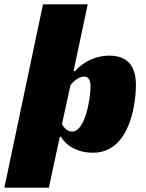

<svg xmlns="http://www.w3.org/2000/svg" viewBox="-66 -692 670 880"><path d="M208 -65H214C234 -27 287 8 360 8C541 8 557 -247 557 -302C557 -378 528 -437 435 -437C381 -437 322 -416 278 -366H271L336 -672H131L-46 168H158ZM264 -89C243 -89 227 -107 218 -123L257 -302C267 -315 293 -341 319 -341C342 -341 349 -321 349 -295C349 -249 327 -89 264 -89Z"/></svg>

Font: Racing Sans One
Style: Regular
Weight: 400
Designer: Pablo Impallari, Rodrigo Fuenzalida
Foundry: Pablo Impallari, Rodrigo Fuenzalida
Version: Version 1.001